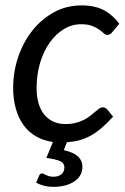

<svg xmlns="http://www.w3.org/2000/svg" viewBox="-20 -534 473 729"><path d="M140 124.5Q143 124.5 146.5 126.5Q150 128.5 155 130.8Q160 133 166.5 135Q173 137 183 137Q203 137 213.8 127Q224.5 117 224.5 102Q224.5 84.5 206.8 77.2Q189 70 156 65.5L181 5Q144 0 115.8 -16.8Q87.5 -33.5 68.5 -60.2Q49.5 -87 39.8 -122.5Q30 -158 30 -200Q30 -261.5 49.2 -318Q68.5 -374.5 103 -418Q137.5 -461.5 185 -487.5Q232.5 -513.5 289.5 -513.5Q339.5 -513.5 373.5 -495.8Q407.5 -478 433 -444L405 -410.5Q402 -406.5 397.5 -404Q393 -401.5 387.5 -401.5Q380.5 -401.5 373.8 -407.8Q367 -414 356.2 -421.8Q345.5 -429.5 329.2 -435.8Q313 -442 287.5 -442Q253 -442 222.2 -423.2Q191.5 -404.5 168.5 -372Q145.5 -339.5 132.2 -295Q119 -250.5 119 -199.5Q119 -168.5 126 -143.2Q133 -118 147 -100.2Q161 -82.5 181.2 -72.8Q201.5 -63 228.5 -63Q251 -63 268.5 -67.8Q286 -72.5 299.5 -79.5Q313 -86.5 323.2 -94.8Q333.5 -103 341.8 -110Q350 -117 356.8 -121.8Q363.5 -126.5 370.5 -126.5Q380.5 -126.5 387.5 -118L409.5 -91Q386 -65.5 365 -47.5Q344 -29.5 323 -18.2Q302 -7 280.2 -1.2Q258.5 4.5 234 6L222.5 36Q259.5 44.5 276.2 60.2Q293 76 293 99Q293 117 284.8 131.2Q276.5 145.5 261.8 155.2Q247 165 226.8 170.2Q206.5 175.5 182.5 175.5Q163.5 175.5 147 171.2Q130.5 167 117 159.5L128.5 133Q132.5 124.5 140 124.5Z"/></svg>

Font: Lato TR
Style: Italic
Weight: 400
Italic angle: -12°
Designer: Lukasz Dziedzic
Foundry: tyPoland Lukasz Dziedzic
Version: Version 1.104 2013